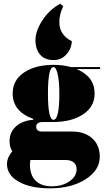

<svg xmlns="http://www.w3.org/2000/svg" viewBox="-20 -797 577 1045"><path d="M308 -777 324 -762Q303 -722 303 -674Q303 -640 321.5 -613.5Q340 -587 371 -573Q369 -531 341 -500.5Q313 -470 273 -470Q223 -470 198 -500Q173 -530 173 -579Q173 -628 210.5 -686Q248 -744 308 -777ZM271 -133H215Q177 -133 177 -108Q177 -81 210 -81H372Q441 -81 482 -44Q523 -7 523 56Q523 130 445.5 179Q368 228 252 228Q146 228 82 192Q18 156 18 96Q18 61 47 26Q32 4 32 -28Q32 -78 67.5 -109.5Q103 -141 161 -145V-150Q49 -190 49 -288Q49 -361 111 -402.5Q173 -444 271 -444Q323 -444 365 -432H525V-421H397Q495 -380 495 -288Q495 -216 432 -174.5Q369 -133 271 -133ZM271 -145Q303 -145 303 -288Q303 -355 294 -393.5Q285 -432 271 -432Q241 -432 241 -288Q241 -145 271 -145ZM143 99Q143 156 174 186.5Q205 217 262 217Q319 217 358 190Q397 163 397 124Q397 99 380.5 86.5Q364 74 340 74H151H145Q143 90 143 99Z"/></svg>

Font: Arapey Black-Display
Style: Regular
Weight: 900
Designer: Eduardo Rodriguez Tunni
Foundry: Eduardo Rodriguez Tunni
Version: Version 4.000